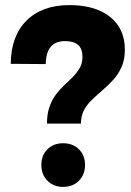

<svg xmlns="http://www.w3.org/2000/svg" viewBox="-20 -724 514 752"><path d="M22 -474Q23 -583 84 -643.5Q145 -704 252 -704Q319 -704 367.5 -683.5Q416 -663 442.5 -624Q469 -585 469 -529Q469 -491 456.5 -462.5Q444 -434 424.5 -412.5Q405 -391 383 -372Q361 -353 341 -334Q321 -315 309 -292.5Q297 -270 297 -240H164Q164 -278 174 -306Q184 -334 199.5 -354.5Q215 -375 233 -391.5Q251 -408 266.5 -424Q282 -440 292.5 -458Q303 -476 303 -501Q303 -533 286 -548Q269 -563 235 -563Q198 -563 179 -541Q160 -519 159 -473ZM227 -163Q265 -163 289 -139.5Q313 -116 313 -78Q313 -40 289 -16Q265 8 227 8Q190 8 166 -16Q142 -40 142 -78Q142 -116 166 -139.5Q190 -163 227 -163Z"/></svg>

Font: Alexandria
Style: Bold
Weight: 700
Designer: Mohamed Gaber
Foundry: Kief Type Foundry
Version: Version 5.100